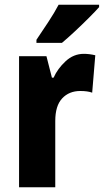

<svg xmlns="http://www.w3.org/2000/svg" viewBox="-20 -786 436 806"><path d="M332 -560Q355 -560 380 -554L367 -397Q348 -404 317 -404Q270 -404 241 -373Q212 -342 212 -278V0H60V-550H175L198 -460H205Q222 -498 255.5 -529Q289 -560 332 -560ZM396 -756Q380 -738 352.5 -710.5Q325 -683 295 -655Q265 -627 240 -606H133V-619Q158 -656 183 -694Q208 -732 226 -766H396Z"/></svg>

Font: Noto Sans Myanmar Condensed ExtraBold
Style: Regular
Weight: 800
Width: 3
Designer: Monotype Design Team
Foundry: Monotype Imaging Inc.
Version: Version 2.107; ttfautohint (v1.8.4.7-5d5b)